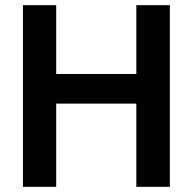

<svg xmlns="http://www.w3.org/2000/svg" viewBox="-20 -725 747 745"><path d="M509 0V-705H639V0ZM69 0V-705H198V0ZM154 -323V-438H554V-323Z"/></svg>

Font: TikTok Sans 24pt SemiBold
Style: Regular
Weight: 600
Version: Version 4.000